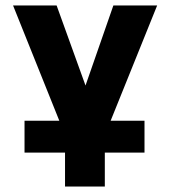

<svg xmlns="http://www.w3.org/2000/svg" viewBox="-20 -520 623 703"><path d="M69.8 -78V38.7H509.1V-78ZM27.8 -500 218.1 -25.8V163H363.8V-25.1L555.4 -500H395.1L293.1 -206.9L187.3 -500Z"/></svg>

Font: Overused Grotesk Light
Style: Regular
Weight: 300
Designer: RandomMaerks
Version: Version 0.005